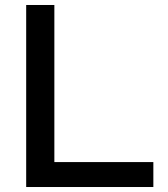

<svg xmlns="http://www.w3.org/2000/svg" viewBox="-20 -750 673 770"><path d="M85 0V-730H198V-100H595V0Z"/></svg>

Font: M PLUS 1 Thin Medium
Style: Regular
Weight: 500
Version: Version 1.001